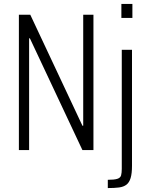

<svg xmlns="http://www.w3.org/2000/svg" viewBox="-20 -763 763 976"><path d="M76 0V-688H134L399 -124H403V-688H455V0H399L132 -568H128V0ZM597 -672V-743H653V-672ZM528 193V151Q561 151 576.5 146Q592 141 595.5 128.5Q599 116 599 95V-510H651V80Q651 119 644 142Q637 165 622.5 176Q608 187 585 190Q562 193 528 193Z"/></svg>

Font: Saira Condensed Light
Style: Regular
Weight: 300
Width: 3
Designer: Hector Gatti with collaboration of the Omnibus-Type team
Foundry: Omnibus-Type
Version: Version 1.101